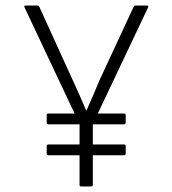

<svg xmlns="http://www.w3.org/2000/svg" viewBox="-20 -675 624 695"><path d="M155 -113Q149 -113 149 -119V-146Q149 -152 155 -152H268V-225H155Q149 -225 149 -231V-258Q149 -264 155 -264H250L69 -648Q65 -655 73 -655H115Q120 -655 122 -651L246 -379Q258 -353 269.5 -327Q281 -301 292 -275H293Q305 -301 316.5 -328Q328 -355 339 -382L464 -651Q466 -655 471 -655H512Q519 -655 516 -648L334 -264H429Q435 -264 435 -258V-231Q435 -225 429 -225H316V-152H429Q435 -152 435 -146V-119Q435 -113 429 -113H316V-6Q316 0 309 0H274Q268 0 268 -6V-113Z"/></svg>

Font: Sofia Sans Semi Condensed Light
Style: Regular
Weight: 300
Designer: Botio Nikoltchev, Ani Petrova
Foundry: lettersoup
Version: Version 4.100; ttfautohint (v1.8.4.7-5d5b)